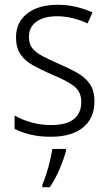

<svg xmlns="http://www.w3.org/2000/svg" viewBox="-20 -628 456 803"><path d="M375 -204Q375 -134 327.5 -95Q280 -56 192 -56Q144 -56 106 -65.5Q68 -75 41 -89V-145Q72 -127 111.5 -116Q151 -105 193 -105Q259 -105 289.5 -130.5Q320 -156 320 -202Q320 -245 288.5 -268.5Q257 -292 195 -317Q152 -336 118.5 -354.5Q85 -373 66 -400.5Q47 -428 47 -472Q47 -535 94 -571.5Q141 -608 221 -608Q263 -608 299.5 -599Q336 -590 367 -576L346 -530Q319 -543 286 -551.5Q253 -560 219 -560Q164 -560 132.5 -537.5Q101 -515 101 -474Q101 -444 115.5 -426Q130 -408 157.5 -393.5Q185 -379 226 -361Q268 -343 302 -324Q336 -305 355.5 -277Q375 -249 375 -204ZM256 3Q247 37 229 79.5Q211 122 188 155H157V145Q164 129 173 101.5Q182 74 189 45Q196 16 199 -5H256Z"/></svg>

Font: Noto Sans Malayalam UI SemiCondensed Light
Style: Regular
Weight: 300
Width: 4
Designer: Jelle Bosma - Monotype Design Team
Foundry: Monotype Imaging Inc.
Version: Version 2.104; ttfautohint (v1.8.4.7-5d5b)